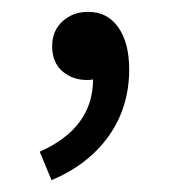

<svg xmlns="http://www.w3.org/2000/svg" viewBox="-20 -134 289 324"><path d="M47 122Q137 82 137 0Q134 1 127 1Q102 1 85 -14Q68 -29 68 -56Q68 -82 85.5 -98Q103 -114 129 -114Q161 -114 179.5 -88Q198 -62 198 -17Q198 47 163.5 95.5Q129 144 67 170Z"/></svg>

Font: RibengUni
Style: Regular
Weight: 400
Designer: (1) Dr. Andrew Glass (Senior Program Manager at Microsoft Corporation)
(2) Bivuti Chakma (Chakma Font Designer & Keyboar
Foundry: Bivuti Chakma
Version: Version 2.2022; Updated on: 03 June 2022; Friday